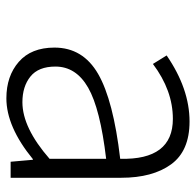

<svg xmlns="http://www.w3.org/2000/svg" viewBox="-26 -560 600 587"><g transform="rotate(90 273.5 -267.0)"><path d="M281 13Q213 13 169.5 -25Q126 -63 126 -134Q126 -221 206.5 -267.5Q287 -314 466 -335Q470 -496 344 -496Q257 -496 176 -435L150 -477Q252 -547 352 -547Q442 -547 483 -490.5Q524 -434 524 -338V0H475L469 -68H467Q368 13 281 13ZM293 -36Q371 -36 466 -119V-292Q313 -274 248.5 -237Q184 -200 184 -137Q184 -85 214.5 -60.5Q245 -36 293 -36Z"/></g></svg>

Font: NotoSansHansLight
Style: Regular
Weight: 300
Designer: Ryoko NISHIZUKA  (kana & ideographs); Paul D. Hunt (Latin, Greek & Cyrillic); Wenlong ZHANG  (bopomofo); Sandoll Communi
Foundry: Adobe Systems Incorporated
Version: Version 1.00;December 8, 2021;FontCreator 13.0.0.2675 64-bit